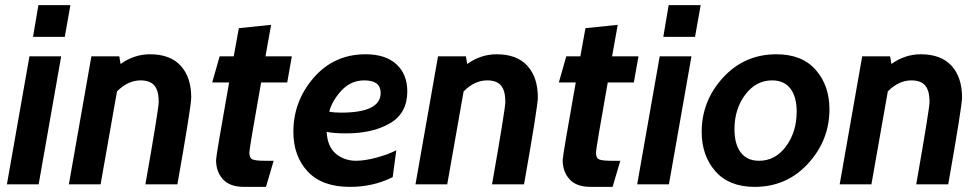

<svg xmlns="http://www.w3.org/2000/svg" viewBox="-20 -720 3829 750"><path d="M233 -576H109L130 -700H255ZM131 0H7L95 -500H219Z M673 0H548Q600 -296 600 -322Q600 -366 583 -386Q566 -406 529 -406Q480 -406 437 -363L373 0H249L337 -500H446L451 -470Q504 -508 566 -508Q645 -508 686 -463Q727 -418 727 -339Q727 -306 673 0Z M1049 -92 1019 10H933Q878 10 851 -19.5Q824 -49 824 -95Q824 -111 875 -398H809L838 -500H893L913 -610L1039 -623L1017 -500H1120L1102 -398H1000Q954 -139 954 -124Q954 -103 966 -97.5Q978 -92 1014 -92Z M1571 -363Q1571 -278 1503.5 -238.5Q1436 -199 1332 -199Q1282 -199 1256 -205Q1259 -147 1292 -119.5Q1325 -92 1371 -92Q1404 -92 1449.5 -104Q1495 -116 1528 -133L1514 -28Q1438 10 1347 10Q1238 10 1182 -50Q1126 -110 1126 -205Q1126 -325 1205.5 -416.5Q1285 -508 1408 -508Q1486 -508 1528.5 -469Q1571 -430 1571 -363ZM1403 -406Q1351 -406 1314.5 -367Q1278 -328 1266 -284Q1282 -280 1312 -280Q1467 -280 1467 -357Q1467 -406 1403 -406Z M2027 0H1902Q1954 -296 1954 -322Q1954 -366 1937 -386Q1920 -406 1883 -406Q1834 -406 1791 -363L1727 0H1603L1691 -500H1800L1805 -470Q1858 -508 1920 -508Q1999 -508 2040 -463Q2081 -418 2081 -339Q2081 -306 2027 0Z M2403 -92 2373 10H2287Q2232 10 2205 -19.5Q2178 -49 2178 -95Q2178 -111 2229 -398H2163L2192 -500H2247L2267 -610L2393 -623L2371 -500H2474L2456 -398H2354Q2308 -139 2308 -124Q2308 -103 2320 -97.5Q2332 -92 2368 -92Z M2695 -576H2571L2592 -700H2717ZM2593 0H2469L2557 -500H2681Z M2928 10Q2828 10 2774.5 -51Q2721 -112 2721 -205Q2721 -326 2804.5 -417Q2888 -508 3013 -508Q3113 -508 3166.5 -447Q3220 -386 3220 -293Q3220 -172 3136.5 -81Q3053 10 2928 10ZM2996 -406Q2933 -406 2891 -350Q2849 -294 2849 -215Q2849 -157 2873.5 -124.5Q2898 -92 2945 -92Q3009 -92 3050.5 -148.5Q3092 -205 3092 -284Q3092 -342 3067.5 -374Q3043 -406 2996 -406Z M3684 0H3559Q3611 -296 3611 -322Q3611 -366 3594 -386Q3577 -406 3540 -406Q3491 -406 3448 -363L3384 0H3260L3348 -500H3457L3462 -470Q3515 -508 3577 -508Q3656 -508 3697 -463Q3738 -418 3738 -339Q3738 -306 3684 0Z"/></svg>

Font: Cabin
Style: Bold Italic
Weight: 700
Designer: Pablo Impallari
Foundry: Pablo Impallari. www.impallari.com Igino Marini. www.ikern.com
Version: Version 1.005